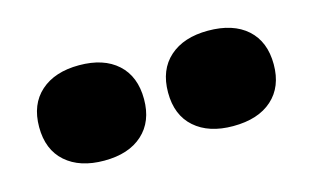

<svg xmlns="http://www.w3.org/2000/svg" viewBox="-39 -787 573 351"><g transform="rotate(-15 247.0 -612.0)"><path d="M124.5 -522Q78.5 -522 51.8 -545.5Q25 -569 25 -612Q25 -655 51.8 -678.8Q78.5 -702.5 124.5 -702.5Q171 -702.5 197.2 -678.8Q223.5 -655 223.5 -612Q223.5 -569.5 197.2 -545.8Q171 -522 124.5 -522ZM368.5 -522Q322.5 -522 295.8 -545.5Q269 -569 269 -612Q269 -655 295.8 -678.8Q322.5 -702.5 368.5 -702.5Q416 -702.5 442.5 -678.8Q469 -655 469 -612Q469 -569.5 442.5 -545.8Q416 -522 368.5 -522Z"/></g></svg>

Font: Fraunces 9pt SuperSoft Black
Style: Regular
Weight: 900
Version: Version 1.000;[b76b70a41]